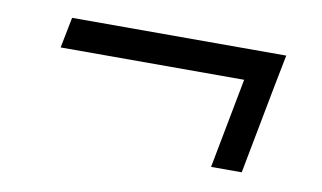

<svg xmlns="http://www.w3.org/2000/svg" viewBox="-41 -409 682 407"><g transform="rotate(10 300.0 -206.0)"><path d="M547 -336 534 -270 497 -76H431L468 -270H73L86 -336Z"/></g></svg>

Font: MedMera Sans
Style: Italic
Weight: 400
Italic angle: -11°
Designer: Kasper Nordkvist
Foundry: UNCUT.wtf
Version: Version 1.300